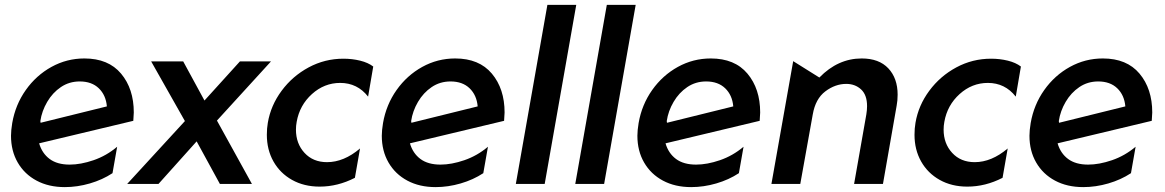

<svg xmlns="http://www.w3.org/2000/svg" viewBox="-20 -752 4763 785"><path d="M265 -79Q214 -79 183 -102Q152 -125 140 -166L525 -258Q527 -282 527 -292Q527 -389 475 -451Q423 -513 325 -513Q253 -513 190.5 -478.5Q128 -444 85.5 -384Q43 -324 30 -249Q25 -219 25 -197Q25 -135 52.5 -87.5Q80 -40 129.5 -13.5Q179 13 245 13Q296 13 347.5 -2Q399 -17 440 -44L459 -152Q415 -115 362.5 -97Q310 -79 265 -79ZM306 -419Q355 -419 384 -391Q413 -363 417 -317L146 -250L145 -257Q151 -298 173 -335.5Q195 -373 229 -396Q263 -419 306 -419Z M500 0H628L784 -174L879 0H1010L867 -259L1088 -501H961L816 -341L729 -501H598L736 -257Z M1384 -512Q1308 -512 1242 -476.5Q1176 -441 1131.5 -381Q1087 -321 1075 -250Q1071 -227 1071 -201Q1071 -140 1098 -92Q1125 -44 1174 -16.5Q1223 11 1287 11Q1361 11 1431 -25L1452 -145Q1386 -89 1317 -89Q1260 -89 1225 -127Q1190 -165 1190 -222Q1190 -238 1193 -254Q1205 -322 1255.5 -367.5Q1306 -413 1371 -413Q1441 -413 1485 -357L1506 -480Q1485 -496 1452.5 -504Q1420 -512 1384 -512Z M1781 -79Q1730 -79 1699 -102Q1668 -125 1656 -166L2041 -258Q2043 -282 2043 -292Q2043 -389 1991 -451Q1939 -513 1841 -513Q1769 -513 1706.5 -478.5Q1644 -444 1601.5 -384Q1559 -324 1546 -249Q1541 -219 1541 -197Q1541 -135 1568.5 -87.5Q1596 -40 1645.5 -13.5Q1695 13 1761 13Q1812 13 1863.5 -2Q1915 -17 1956 -44L1975 -152Q1931 -115 1878.5 -97Q1826 -79 1781 -79ZM1822 -419Q1871 -419 1900 -391Q1929 -363 1933 -317L1662 -250L1661 -257Q1667 -298 1689 -335.5Q1711 -373 1745 -396Q1779 -419 1822 -419Z M2336 -732H2218L2089 0H2207Z M2579 -732H2461L2332 0H2450Z M2826 -79Q2775 -79 2744 -102Q2713 -125 2701 -166L3086 -258Q3088 -282 3088 -292Q3088 -389 3036 -451Q2984 -513 2886 -513Q2814 -513 2751.5 -478.5Q2689 -444 2646.5 -384Q2604 -324 2591 -249Q2586 -219 2586 -197Q2586 -135 2613.5 -87.5Q2641 -40 2690.5 -13.5Q2740 13 2806 13Q2857 13 2908.5 -2Q2960 -17 3001 -44L3020 -152Q2976 -115 2923.5 -97Q2871 -79 2826 -79ZM2867 -419Q2916 -419 2945 -391Q2974 -363 2978 -317L2707 -250L2706 -257Q2712 -298 2734 -335.5Q2756 -373 2790 -396Q2824 -419 2867 -419Z M3650 -365Q3650 -432 3612 -472.5Q3574 -513 3503 -513Q3406 -513 3330 -435L3223 -502L3134 0H3252L3303 -284Q3314 -348 3354.5 -378.5Q3395 -409 3440 -409Q3476 -409 3500.5 -386.5Q3525 -364 3525 -318Q3525 -302 3522 -284L3472 0H3590L3646 -320Q3650 -341 3650 -365Z M4032 -512Q3956 -512 3890 -476.5Q3824 -441 3779.5 -381Q3735 -321 3723 -250Q3719 -227 3719 -201Q3719 -140 3746 -92Q3773 -44 3822 -16.5Q3871 11 3935 11Q4009 11 4079 -25L4100 -145Q4034 -89 3965 -89Q3908 -89 3873 -127Q3838 -165 3838 -222Q3838 -238 3841 -254Q3853 -322 3903.5 -367.5Q3954 -413 4019 -413Q4089 -413 4133 -357L4154 -480Q4133 -496 4100.5 -504Q4068 -512 4032 -512Z M4429 -79Q4378 -79 4347 -102Q4316 -125 4304 -166L4689 -258Q4691 -282 4691 -292Q4691 -389 4639 -451Q4587 -513 4489 -513Q4417 -513 4354.5 -478.5Q4292 -444 4249.5 -384Q4207 -324 4194 -249Q4189 -219 4189 -197Q4189 -135 4216.5 -87.5Q4244 -40 4293.5 -13.5Q4343 13 4409 13Q4460 13 4511.5 -2Q4563 -17 4604 -44L4623 -152Q4579 -115 4526.5 -97Q4474 -79 4429 -79ZM4470 -419Q4519 -419 4548 -391Q4577 -363 4581 -317L4310 -250L4309 -257Q4315 -298 4337 -335.5Q4359 -373 4393 -396Q4427 -419 4470 -419Z"/></svg>

Font: Geom Medium
Style: Italic
Weight: 500
Italic angle: -10°
Version: Version 1.102